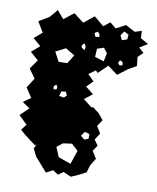

<svg xmlns="http://www.w3.org/2000/svg" viewBox="-77 -604 641 785"><g transform="rotate(10 243.5 -212.0)"><path d="M60 -15 37 -35 55 -59 20 -93 55 -127 24 -148 55 -170 29 -210 55 -250 28 -288 55 -326 21 -356 55 -385 22 -413 55 -441 29 -484 72 -510 100 -543 128 -510 169 -542 211 -510 253 -544 294 -510 320 -531 346 -510 385 -531 425 -510 453 -519 454 -489 487 -470 454 -450 475 -431 454 -411 458 -374 425 -355 384 -324 343 -355 305 -318 296 -327 268 -307 294 -281 268 -255 301 -229 268 -203 304 -175 311 -177 338 -156 358 -131 340 -104 358 -76 340 -48 356 -25 340 -1 359 29 340 59 331 90 302 105 270 119 238 105 217 120 195 105 167 120 117 63 101 31 110 12 104 18ZM402 -494 383 -504 370 -486 379 -467 400 -474ZM284 -477 276 -484 264 -477 270 -462 286 -464ZM231 -428 221 -418 223 -408 236 -401 238 -415ZM328 -404 312 -424 285 -415 283 -381 321 -369ZM198 -372 160 -395 119 -374 140 -335 176 -336ZM398 -379 386 -385 380 -373 387 -364 399 -366ZM153 -231 147 -242 137 -233 139 -221 150 -222ZM190 -220 172 -218 166 -198 186 -195 197 -205ZM315 -66 295 -72 282 -53 299 -40 315 -47ZM279 10 252 -15 215 -10 191 9 208 49 260 67Z"/></g></svg>

Font: Rubik Gemstones
Style: Regular
Weight: 400
Designer: Hubert and Fischer, NaN
Foundry: Hubert and Fischer, NaN
Version: Version 2.200